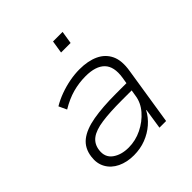

<svg xmlns="http://www.w3.org/2000/svg" viewBox="-189 -834 981 981"><g transform="rotate(-45 301.5 -344.0)"><path d="M224 8Q174 8 135.5 -10.5Q97 -29 78 -63Q59 -97 65 -141Q72 -196 110 -226Q148 -256 216.5 -268Q285 -280 381 -280H470L462 -235H379Q292 -235 235.5 -227Q179 -219 150.5 -197.5Q122 -176 117 -137Q111 -89 145.5 -64Q180 -39 233 -39Q283 -39 329 -61.5Q375 -84 407 -121Q439 -158 445 -203L463 -314Q474 -385 441 -419Q408 -453 335 -453Q287 -453 241.5 -440.5Q196 -428 148 -399L128 -442Q158 -460 193.5 -473Q229 -486 266 -493Q303 -500 338 -500Q399 -500 442 -480Q485 -460 504.5 -419Q524 -378 513 -312L464 0H416L433 -111H431Q413 -77 382 -50Q351 -23 311 -7.5Q271 8 224 8ZM332 -627 343 -696H412L401 -627Z"/></g></svg>

Font: Nunito Sans 7pt ExtraLight
Style: Italic
Weight: 250
Italic angle: -9°
Designer: Vernon Adams
Foundry: Vernon Adams
Version: Version 3.101;gftools[0.9.27]